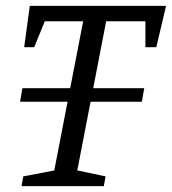

<svg xmlns="http://www.w3.org/2000/svg" viewBox="-20 -631 583 651"><path d="M48 -286 56 -332H469L461 -286ZM53 0 59 -33 164 -53 262 -559H132L96 -471H62L81 -611H543L510 -471H473V-559H340L242 -53L338 -33L332 0Z"/></svg>

Font: Manuale
Style: Italic
Weight: 400
Italic angle: -11°
Designer: Eduardo Tunni / Pablo Cosgaya
Foundry: Eduardo Tunni / Pablo Cosgaya
Version: Version 1.002